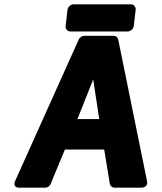

<svg xmlns="http://www.w3.org/2000/svg" viewBox="-20 -845 749 890"><path d="M609 -800C610 -811 602 -825 587 -825H321C310 -825 295 -815 293 -800L284 -724C283 -713 291 -699 306 -699H572C583 -699 598 -709 600 -724ZM339 -293 412 -477 440 -293ZM489 7C491 17 500 25 511 25H633C671 25 661 -8 661 -8L528 -662C526 -671 518 -679 507 -679H371C361 -679 350 -673 345 -662L51 -8C35 28 71 25 71 25H189C200 25 211 18 215 7L281 -152H463Z"/></svg>

Font: Falling Sky
Style: BlkObl
Weight: 900
Designer: Paul D. Hunt
Foundry: Adobe Systems Incorporated
Version: Version 1.02